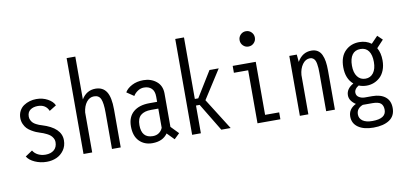

<svg xmlns="http://www.w3.org/2000/svg" viewBox="-86 -1089 3322 1578"><g transform="rotate(-10 1575.0 -300.0)"><path d="M225.5 11Q172.5 11 126.5 -9.5Q80.5 -30 61.5 -62L120.5 -101.5Q135 -76.5 163 -62.5Q191 -48.5 225.5 -48.5Q269 -48.5 296 -71.2Q323 -94 323 -137.5Q323 -154.5 314.2 -169.5Q305.5 -184.5 294.5 -194Q283.5 -203.5 265.8 -212.5Q248 -221.5 237.8 -225.2Q227.5 -229 212 -234Q192.5 -240.5 178.5 -246.2Q164.5 -252 142.5 -265Q120.5 -278 106.8 -292.5Q93 -307 82.5 -330.2Q72 -353.5 72 -380.5Q72 -413.5 85.8 -439.5Q99.5 -465.5 122.5 -481Q145.5 -496.5 172.5 -504.2Q199.5 -512 228 -512Q280.5 -512 322.5 -489Q364.5 -466 378.5 -433L320.5 -397Q297 -453.5 230 -453.5Q192.5 -453.5 167.5 -435.5Q142.5 -417.5 142.5 -380Q142.5 -363.5 149.8 -349.5Q157 -335.5 166.2 -326.8Q175.5 -318 190.2 -310.2Q205 -302.5 214 -299.2Q223 -296 236 -292Q393.5 -244 393.5 -139.5Q393.5 -91.5 368.5 -56.5Q343.5 -21.5 306.2 -5.2Q269 11 225.5 11Z M532.5 0V-800H605V-442.5Q647 -511.5 721.5 -511.5Q783 -511.5 813 -465Q843 -418.5 843 -315.5V0H770V-304.5Q770 -382.5 755.2 -417Q740.5 -451.5 699 -451.5Q661.5 -451.5 636.2 -418.8Q611 -386 605 -334V0Z M1291.5 11 1234 -47.5Q1193 11 1106.5 11Q1039.5 11 997.5 -32Q955.5 -75 955.5 -155.5Q955.5 -234 1004 -275.5Q1052.5 -317 1138.5 -317H1202.5V-360Q1202.5 -406.5 1179 -429Q1155.5 -451.5 1116.5 -451.5Q1087.5 -451.5 1063.5 -435.2Q1039.5 -419 1026.5 -397L966.5 -437.5Q984.5 -469 1025.8 -490.5Q1067 -512 1121.5 -512Q1185 -512 1229.8 -475.5Q1274.5 -439 1274.5 -373.5V-95.5L1336 -32ZM1120 -45.5Q1150.5 -45.5 1171.8 -60.8Q1193 -76 1202.5 -100.5V-260.5H1142.5Q1085.5 -260.5 1055.8 -235.2Q1026 -210 1026 -153.5Q1026 -45.5 1120 -45.5Z M1682.5 0 1542.5 -231.5H1512V0H1439V-800H1512V-286.5H1540.5L1672 -500H1749L1596 -261L1760.5 0Z M2021.5 -634Q1995 -634 1976.5 -652.8Q1958 -671.5 1958 -698Q1958 -724.5 1976.5 -743.2Q1995 -762 2021.5 -762Q2048.5 -762 2067 -743.2Q2085.5 -724.5 2085.5 -698Q2085.5 -671.5 2067 -652.8Q2048.5 -634 2021.5 -634ZM2058 -57.5H2175.5V0H1984.5V-442.5H1865.5V-500H2058Z M2338 0V-500H2400.5L2406 -438Q2448 -511.5 2523.5 -511.5Q2554 -511.5 2575.2 -498.2Q2596.5 -485 2608.5 -459.5Q2620.5 -434 2625.5 -401.5Q2630.5 -369 2630.5 -326V0H2557.5V-318.5Q2557.5 -342.5 2556.5 -359.5Q2555.5 -376.5 2552.2 -395.2Q2549 -414 2543.2 -425.2Q2537.5 -436.5 2527 -444Q2516.5 -451.5 2501.5 -451.5Q2464 -451.5 2438.8 -416.2Q2413.5 -381 2409 -328V0Z M2952 -56Q3021 -56 3060.8 -24.2Q3100.5 7.5 3100.5 69.5Q3100.5 135 3051.5 167.8Q3002.5 200.5 2918.5 200.5Q2837.5 200.5 2791 168Q2744.5 135.5 2744.5 78Q2744.5 15 2808.5 -16.5Q2786 -30.5 2771 -51.2Q2756 -72 2756 -97Q2756 -151.5 2817 -185.5Q2758.5 -235 2758.5 -331Q2758.5 -419 2805.5 -465.5Q2852.5 -512 2923 -512Q2981 -512 3023 -480.5L3078 -537.5L3118.5 -498.5L3061 -437Q3086.5 -393 3086.5 -331Q3086.5 -286 3072.5 -250.2Q3058.5 -214.5 3035.2 -193Q3012 -171.5 2983.2 -160.2Q2954.5 -149 2923 -149Q2887.5 -149 2857.5 -161.5Q2820 -140 2820 -108.5Q2820 -83 2841.5 -69.5Q2863 -56 2890 -56ZM2923 -207Q2965 -207 2989.5 -239.8Q3014 -272.5 3014 -331Q3014 -390 2990.8 -422.2Q2967.5 -454.5 2923 -454.5Q2877.5 -454.5 2854.2 -422.2Q2831 -390 2831 -331Q2831 -272.5 2855.8 -239.8Q2880.5 -207 2923 -207ZM2809.5 71.5Q2809.5 105.5 2837.5 125.5Q2865.5 145.5 2918.5 145.5Q3033 145.5 3033 72Q3033 36 3013.2 18.5Q2993.5 1 2944 1H2863Q2809.5 21.5 2809.5 71.5Z"/></g></svg>

Font: League Mono Condensed Light
Style: Regular
Weight: 300
Width: 1
Designer: Tyler Finck
Foundry: The League of Moveable Type / Tyler Finck
Version: Version 2.210